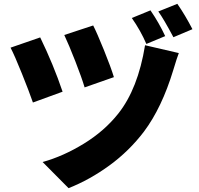

<svg xmlns="http://www.w3.org/2000/svg" viewBox="-20 -896 1040 1005"><path d="M316.4 -712.9 467.8 -762.7Q487.3 -724.6 523.9 -634.3Q560.5 -543.9 576.2 -492.2L422.9 -438.5Q408.2 -488.3 374.5 -574.7Q340.8 -661.1 316.4 -712.9ZM739.3 -659.2 916 -618.2Q907.2 -596.7 886.7 -528.3Q827.1 -332 733.4 -207Q656.2 -105.5 553.2 -30.3Q450.2 44.9 338.9 88.9L203.1 -47.9Q311.5 -78.1 418.9 -144Q526.4 -210 598.6 -300.8Q702.1 -430.7 739.3 -659.2ZM35.2 -646.5 190.4 -700.2Q259.8 -557.6 307.6 -416L152.3 -359.4Q132.8 -416 94.7 -510.7Q56.6 -605.5 35.2 -646.5ZM669.9 -801.8 767.6 -841.8Q812.5 -776.4 844.7 -707L746.1 -666Q715.8 -736.3 669.9 -801.8ZM808.6 -835.9 908.2 -876Q950.2 -815.4 987.3 -743.2L887.7 -701.2Q836.9 -796.9 808.6 -835.9Z"/></svg>

Font: Gen Shin Gothic Monospace Heavy
Style: Bold
Weight: 800
Designer: [Source Han Sans]
Ryoko NISHIZUKA  (kana & ideographs); Paul D. Hunt (Latin, Greek & Cyrillic); Wenlong ZHANG  (bopomofo
Version: Version 1.002.20150607